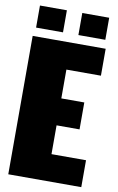

<svg xmlns="http://www.w3.org/2000/svg" viewBox="-96 -932 603 984"><g transform="rotate(10 205.0 -440.0)"><path d="M29.8 -765.1V-879.9H169.9V-765.1ZM250 -765.1V-879.9H390.1V-765.1ZM20 -720.2H399.9V-580.1H220.2V-430.2H339.8V-290H220.2V-140.1H399.9V0H20Z"/></g></svg>

Font: Mikodacs
Style: Regular
Weight: 400
Designer: gluk (gluksza@wp.pl)
Foundry: gluk (gluksza@wp.pl)
Version: Version 0.28